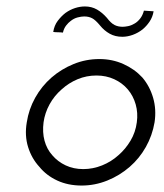

<svg xmlns="http://www.w3.org/2000/svg" viewBox="-20 -567 507 595"><path d="M63 -188Q56 -147 67 -111.5Q78 -76 102 -50Q124 -23 157.5 -7.5Q191 8 233 8Q274 8 312.5 -7.5Q351 -23 382 -50Q412 -76 432 -111.5Q452 -147 459 -188Q465 -228 454.5 -264Q444 -300 421 -327Q397 -353 362.5 -368.5Q328 -384 288 -384Q246 -384 208 -368.5Q170 -353 140 -327Q109 -300 89 -264Q69 -228 63 -188ZM115 -188Q119 -217 133.5 -243.5Q148 -270 171 -290Q193 -310 220.5 -321.5Q248 -333 279 -333Q309 -333 334 -321.5Q359 -310 376 -290Q393 -270 400.5 -243.5Q408 -217 404 -188Q400 -157 384.5 -131Q369 -105 347 -86Q325 -66 296.5 -54.5Q268 -43 238 -43Q208 -43 183.5 -54.5Q159 -66 142 -86Q125 -105 118 -131Q111 -157 115 -188ZM290 -488Q303 -472 320 -462.5Q337 -453 359 -453Q375 -453 391.5 -459Q408 -465 422 -476Q434 -486 443.5 -500Q453 -514 456 -532Q447 -533 441 -533Q435 -533 426 -534Q422 -519 414 -509Q406 -499 397 -494Q387 -488 377 -486Q367 -484 360 -484Q346 -484 335 -489.5Q324 -495 311 -512Q297 -528 280.5 -537.5Q264 -547 243 -547Q228 -547 212.5 -542Q197 -537 183 -527Q170 -517 159 -502.5Q148 -488 145 -468Q152 -467 159.5 -467Q167 -467 175 -466Q178 -479 185 -488Q192 -497 199 -502Q209 -510 220.5 -513Q232 -516 241 -516Q255 -516 265.5 -510.5Q276 -505 290 -488Z"/></svg>

Font: Josefin Slab Thin Medium
Style: Italic
Weight: 500
Italic angle: -12°
Version: Version 2.000